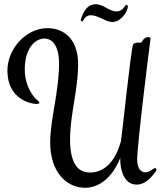

<svg xmlns="http://www.w3.org/2000/svg" viewBox="-20 -827 790 907"><path d="M628 -73C628 -143 685 -602 690 -635L691 -644C691 -649 686 -652 681 -652C657 -652 650 -625 645 -625C642 -625 640 -626 637 -626C616 -626 610 -620 609 -617C599 -602 556 -182 551 -159C530 -80 483 -12 405 -12C354 -12 311 -46 311 -169C311 -287 349 -403 349 -523C349 -646 279 -694 204 -694C104 -694 15 -598 15 -493C15 -355 131 -336 151 -336C161 -336 166 -338 166 -342C166 -346 163 -348 160 -351C150 -356 97 -408 97 -500C97 -600 147 -645 190 -645C226 -645 259 -612 259 -527C259 -395 217 -260 217 -156C217 -12 295 60 383 60C409 60 493 53 549 -82L548 -74C548 -26 565 45 625 45C670 45 699 5 715 -16C718 -19 719 -22 719 -25C719 -30 717 -33 712 -33C704 -33 689 -13 667 -13C648 -13 628 -28 628 -73ZM510 -723C554 -723 584 -776 584 -796C584 -800 582 -804 579 -804C576 -804 574 -802 571 -799C560 -782 547 -773 530 -773C517 -773 501 -779 482 -790C469 -797 452 -807 432 -807C383 -807 368 -751 363 -739C362 -736 362 -734 362 -731C362 -727 364 -726 367 -726C370 -726 372 -728 374 -732C382 -747 394 -755 409 -755C444 -755 481 -723 510 -723Z"/></svg>

Font: Engagement
Style: Regular
Weight: 400
Designer: Astigmatic (AOETI)
Foundry: Astigmatic (AOETI)
Version: Version 1.000